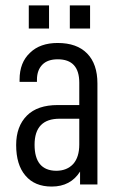

<svg xmlns="http://www.w3.org/2000/svg" viewBox="-20 -685 440 713"><path d="M341.8 -375V0H277.3V-47.9Q242.2 7.8 171.9 7.8Q108.4 7.8 74.2 -33.2Q40 -73.2 40 -146.5Q40 -215.8 80.1 -255.9Q119.1 -294.9 194.3 -294.9H274.4V-377.9Q274.4 -464.8 194.3 -464.8Q157.2 -464.8 137.7 -445.3Q117.2 -424.8 117.2 -388.7V-380.9H52.7V-389.6Q52.7 -453.1 91.8 -489.3Q128.9 -525.4 194.3 -525.4Q265.6 -525.4 303.7 -486.3Q341.8 -447.3 341.8 -375ZM274.4 -148.4V-244.1H201.2Q108.4 -244.1 108.4 -147.5Q108.4 -51.8 188.5 -50.8Q228.5 -50.8 252 -76.2Q274.4 -101.6 274.4 -148.4ZM86.9 -665H162.1V-579.1H86.9ZM239.3 -665H314.5V-579.1H239.3Z"/></svg>

Font: Dinish Condensed
Style: Regular
Weight: 400
Width: 3
Designer: Bert Driehuis
Foundry: Playbeing
Version: Version 3.006; git-39231f3c-release